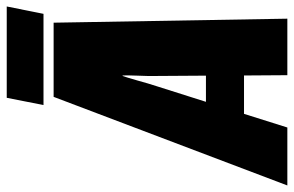

<svg xmlns="http://www.w3.org/2000/svg" viewBox="-212 -719 894 584"><g transform="rotate(-90 235.0 -427.0)"><path d="M-37.1 0H139.2L180.7 -131.8H297.4L298.3 0H470.2L458 -710.9H232.4ZM217.3 -247.6 265.1 -398.4C270 -413.6 275.9 -432.6 282.2 -456.1C288.6 -479 293.5 -494.1 295.9 -501H297.4C297.9 -494.1 297.9 -479 296.9 -456.1C295.9 -433.1 295.4 -413.6 295.9 -398.4L296.9 -247.6ZM207.5 -741.7H484.9L507.3 -853.5H229.5Z"/></g></svg>

Font: Roboto Flex Super Cond Black
Style: Italic
Weight: 900
Width: 3
Italic angle: -10°
Designer: Berlow after Robertson
Foundry: Google
Version: Version 3.200;Glyphs 3.3 (3311)